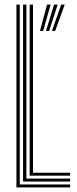

<svg xmlns="http://www.w3.org/2000/svg" viewBox="-20 -820 339 840"><path d="M51.9 0V-800H66.4V-12.9H286.8V0ZM80.9 -25.8V-800H95.4V-38.7H286.8V-25.8ZM109.9 -51.5V-800H124.4V-64.4H286.8V-51.5ZM207.3 -684.8 247.6 -800H263.2L221.4 -684.8ZM154.9 -684.8 185.9 -800H201.5L168.9 -684.8ZM181.2 -684.8 216.7 -800H232.3L195 -684.8Z"/></svg>

Font: Big Shoulders Inline Display SC Thin
Style: Regular
Weight: 100
Designer: Patric King
Foundry: XO Type Co
Version: Version 2.002